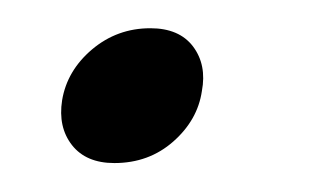

<svg xmlns="http://www.w3.org/2000/svg" viewBox="-20 -108 226 136"><path d="M61 7.5Q41 7.5 31 -5.2Q21 -18 24 -37Q27.5 -58 45.2 -73Q63 -88 86.5 -88Q107 -88 116.8 -75Q126.5 -62 123 -43.5Q120 -23 102.8 -7.8Q85.5 7.5 61 7.5Z"/></svg>

Font: Fraunces 72pt S000 Light
Style: Italic
Weight: 300
Italic angle: -16°
Version: Version 1.000; ttfautohint (v1.8.3)